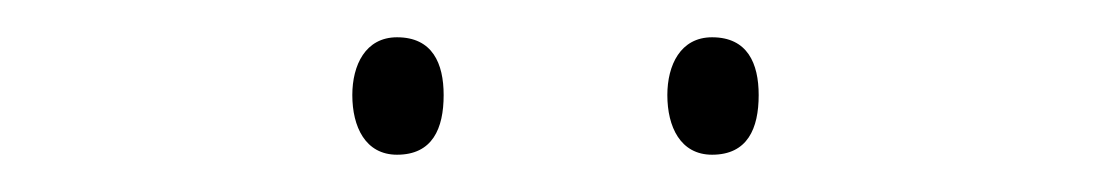

<svg xmlns="http://www.w3.org/2000/svg" viewBox="-20 -724 598 103"><path d="M169 -673C169 -656 176 -641 193 -641C212 -641 218 -655 218 -673C218 -690 212 -704 193 -704C176 -704 169 -689 169 -673ZM338 -673C338 -656 345 -641 362 -641C381 -641 387 -655 387 -673C387 -690 381 -704 362 -704C345 -704 338 -689 338 -673Z"/></svg>

Font: Noto Sans Gujarati SemiCondensed Thin
Style: Regular
Weight: 100
Width: 4
Designer: Jelle Bosma - Monotype Design Team, Universal Thirst
Foundry: Monotype Imaging Inc.
Version: Version 2.106